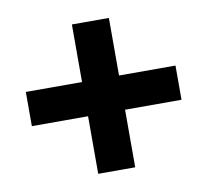

<svg xmlns="http://www.w3.org/2000/svg" viewBox="-66 -666 747 692"><g transform="rotate(-10 307.5 -320.5)"><path d="M374.9 -593.8V-383.1H581.5V-257.9H374.9V-47.2H239.5V-257.9H33.8V-383.1H239.5V-593.8Z"/></g></svg>

Font: Fira Code
Style: Bold
Weight: 700
Monospace: yes
Designer: Carrois Corporate, Edenspiekermann AG, Nikita Prokopov
Foundry: Carrois Corporate, Edenspiekermann AG, Nikita Prokopov
Version: Version 6.000; ttfautohint (v1.8.2) -l 8 -r 50 -G 200 -x 14 